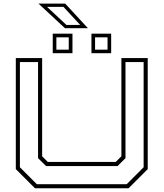

<svg xmlns="http://www.w3.org/2000/svg" viewBox="-20 -1012 879 1032"><path d="M168 0 65 -103V-700H206.5V-172L237 -141.5H602L632.5 -172V-700H774V-103L671 0ZM178 -22H661L752 -113V-678.5H654.5V-162L612 -119.5H227.5L184.5 -162V-678.5H87V-113ZM471.5 -726V-831H577.5V-726ZM263.5 -726V-831H369.5V-726ZM283 -745H349.5V-811.5H283ZM491 -745H558V-811.5H491ZM452.5 -860.5H329L187 -992.5H330.5ZM411 -878 321 -975H233L337 -878Z"/></svg>

Font: Tourney Expanded ExtraLight
Style: Regular
Weight: 200
Width: 7
Designer: Tyler Finck
Foundry: Etcetera Type Co
Version: Version 1.010; ttfautohint (v1.8.3)